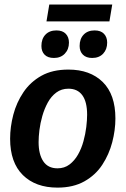

<svg xmlns="http://www.w3.org/2000/svg" viewBox="-20 -822 559 854"><path d="M235.8 12.5Q138.3 12.5 81.7 -43.3Q25 -99.2 25 -205Q25 -257.5 39.2 -311.7Q53.3 -365.8 84.2 -411.7Q115 -457.5 164.2 -485Q213.3 -512.5 284.2 -512.5Q380.8 -512.5 437.1 -457.1Q493.3 -401.7 493.3 -295Q493.3 -243.3 479.2 -189.2Q465 -135 435 -89.2Q405 -43.3 355.4 -15.4Q305.8 12.5 235.8 12.5ZM235.8 -73.3Q266.7 -73.3 289.2 -90.4Q311.7 -107.5 327.1 -134.6Q342.5 -161.7 351.2 -193.8Q360 -225.8 363.8 -257.1Q367.5 -288.3 367.5 -311.7Q367.5 -369.2 346.2 -398.3Q325 -427.5 284.2 -427.5Q253.3 -427.5 230.4 -410.4Q207.5 -393.3 192.5 -365.8Q177.5 -338.3 168.3 -306.2Q159.2 -274.2 155.4 -243.8Q151.7 -213.3 151.7 -190Q151.7 -135.8 172.5 -104.6Q193.3 -73.3 235.8 -73.3ZM186.7 -726.7 199.2 -801.7H479.2L466.7 -726.7ZM220 -564.2Q192.5 -564.2 178.3 -578.8Q164.2 -593.3 164.2 -617.5Q164.2 -649.2 182.1 -667.9Q200 -686.7 230.8 -686.7Q258.3 -686.7 272.5 -671.7Q286.7 -656.7 286.7 -632.5Q286.7 -602.5 268.3 -583.3Q250 -564.2 220 -564.2ZM390 -564.2Q363.3 -564.2 348.8 -578.8Q334.2 -593.3 334.2 -617.5Q334.2 -649.2 352.1 -667.9Q370 -686.7 400.8 -686.7Q428.3 -686.7 442.5 -671.7Q456.7 -656.7 456.7 -632.5Q456.7 -602.5 438.8 -583.3Q420.8 -564.2 390 -564.2Z"/></svg>

Font: Familjen Grotesk SemiBold
Style: Italic
Weight: 600
Italic angle: -9.46201°
Designer: Anders Wikstroem, Jonas Baeckman, Matilda Gysing, Kristian Moeller
Foundry: Familjen STHLM AB
Version: Version 2.002